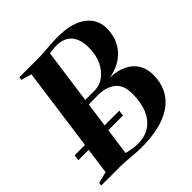

<svg xmlns="http://www.w3.org/2000/svg" viewBox="-220 -901 1061 1061"><g transform="rotate(-45 310.0 -371.0)"><path d="M294.5 9Q264 9 234.5 6.8Q205 4.5 176.8 2.2Q148.5 0 121 0H-19.5L-17 -18.5L50 -35.5L142.5 -707.5L81 -725L83.5 -743H225Q255 -743 280 -745Q305 -747 331.2 -749Q357.5 -751 391 -751Q453 -751 496 -738Q539 -725 565.8 -702.5Q592.5 -680 604.8 -652.5Q617 -625 617 -595.5Q617 -513.5 570 -458.8Q523 -404 436 -387.5Q493.5 -386.5 534 -366.5Q574.5 -346.5 595.8 -311.8Q617 -277 617 -231.5Q617 -168 592.8 -122Q568.5 -76 524.8 -47.2Q481 -18.5 422.2 -4.8Q363.5 9 294.5 9ZM288.5 -19.5Q343 -19.5 381.5 -45Q420 -70.5 440.8 -119.2Q461.5 -168 461.5 -237Q461.5 -305 423.2 -335.5Q385 -366 323 -366Q298 -366 280.5 -366Q263 -366 248.5 -365L203 -32Q215 -29 228.8 -26Q242.5 -23 257.5 -21.2Q272.5 -19.5 288.5 -19.5ZM252.5 -397Q267.5 -396.5 287.5 -396.8Q307.5 -397 329.5 -397Q364 -397 396.5 -419.5Q429 -442 450.2 -485.2Q471.5 -528.5 471.5 -589.5Q471.5 -630.5 458.5 -660.2Q445.5 -690 419 -706.2Q392.5 -722.5 352 -722.5Q344.5 -722.5 334.8 -722Q325 -721.5 315.2 -720Q305.5 -718.5 297 -716.5ZM-10 -188.5 -5.5 -222H344L339 -188.5Z"/></g></svg>

Font: Merriweather 144pt
Style: Bold Italic
Weight: 700
Italic angle: -7.8°
Version: Version 2.101